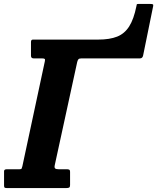

<svg xmlns="http://www.w3.org/2000/svg" viewBox="-54 -950 794 970"><path d="M158 -655H116Q102.5 -655 102.5 -668.5V-738Q102.5 -750 112.5 -750H442.5Q500 -750 537.8 -765Q575.5 -780 598.8 -816.8Q622 -853.5 635 -918Q636.5 -925 637 -927.5Q637.5 -930 645 -930H706Q713 -930 717.2 -928.5Q721.5 -927 720 -920L669 -669.5Q666 -655 653 -655H357Q345.5 -655 341.8 -650Q338 -645 336 -636.5L222.5 -115Q220 -103.5 224.5 -99.2Q229 -95 241.5 -95H283.5Q291 -95 295.5 -92.8Q300 -90.5 300 -82.5V-15Q300 -5.5 295.8 -2.8Q291.5 0 282.5 0H-20Q-27.5 0 -30.5 -2Q-33.5 -4 -33.5 -12.5V-85Q-33.5 -95 -19 -95H45.5Q53.5 -95 55.2 -98.5Q57 -102 59 -110L172.5 -640Q175 -650 171.5 -652.5Q168 -655 158 -655Z"/></svg>

Font: Besley* Narrow
Style: Bold Italic
Weight: 700
Width: 4
Italic angle: -13°
Designer: Owen Earl
Foundry: indestructible type*
Version: Version 3.000; ttfautohint (v1.8.3)